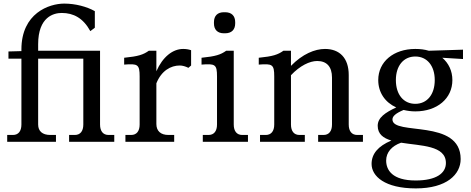

<svg xmlns="http://www.w3.org/2000/svg" viewBox="-20 -788 2618 1067"><path d="M27 -502V-462H99V-96C99 -59 82 -38 52 -38H20V0H291V-38H259C216 -38 192 -59 192 -96V-462H443V-96C443 -59 426 -38 396 -38H364V0H615V-38H583C553 -38 536 -59 536 -96V-506H192V-542C192 -695 279 -716 323 -716C388 -716 442 -688 482 -615L507 -634V-726C463 -751 399 -768 337 -768C253 -768 99 -715 99 -513V-504Z M849 -99V-325C877 -395 929 -424 979 -424C994 -424 1011 -419 1027 -411L1042 -424V-509C1027 -514 1013 -516 998 -516C940 -516 884 -472 849 -392V-506H807C776 -484 749 -475 670 -467V-429C746 -435 756 -430 756 -363V-96C756 -59 739 -38 709 -38H677V0H948V-38H916C873 -38 849 -60 849 -99Z M1279 -96V-506H1237C1206 -484 1179 -475 1100 -467V-429C1176 -435 1186 -430 1186 -363V-96C1186 -59 1169 -38 1139 -38H1107V0H1358V-38H1326C1296 -38 1279 -59 1279 -96ZM1169 -658C1169 -623 1189 -603 1224 -603H1231C1267 -603 1287 -623 1287 -658V-665C1287 -700 1267 -720 1231 -720H1224C1189 -720 1169 -700 1169 -665Z M1597 -96V-370C1647 -423 1701 -449 1743 -449C1796 -449 1825 -417 1825 -357V-96C1825 -59 1808 -38 1778 -38H1748V0H1997V-38H1965C1935 -38 1918 -59 1918 -96V-371C1918 -466 1867 -516 1786 -516C1730 -516 1661 -488 1597 -422V-506H1555C1524 -484 1497 -475 1418 -467V-429C1494 -435 1504 -430 1504 -363V-96C1504 -59 1487 -38 1457 -38H1425V0H1674V-38H1644C1614 -38 1597 -59 1597 -96Z M2288 -211C2223 -211 2180 -262 2180 -343C2180 -423 2223 -474 2288 -474C2353 -474 2396 -423 2396 -343C2396 -262 2353 -211 2288 -211ZM2045 123C2045 191 2118 259 2291 259C2463 259 2540 181 2540 96C2540 -131 2161 -32 2161 -124C2161 -142 2178 -158 2223 -177C2243 -172 2265 -169 2288 -169C2410 -169 2494 -241 2494 -343C2494 -394 2473 -437 2438 -467L2553 -460V-512L2363 -506C2340 -513 2315 -516 2288 -516C2167 -516 2082 -445 2082 -343C2082 -274 2120 -219 2182 -191C2120 -162 2079 -134 2079 -89C2079 -43 2110 -20 2155 -7C2081 24 2045 67 2045 123ZM2126 104C2126 59 2157 23 2209 5C2318 23 2458 19 2458 118C2458 175 2404 215 2290 215C2160 215 2126 157 2126 104Z"/></svg>

Font: LT Superior Serif Medium
Style: Regular
Weight: 500
Designer: Daniel Lyons
Foundry: LyonsType
Version: Version 2.120;FEAKit 1.0